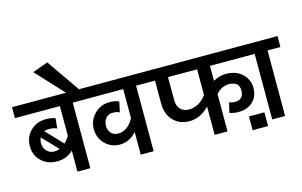

<svg xmlns="http://www.w3.org/2000/svg" viewBox="-136 -1179 2380 1511"><g transform="rotate(-15 1054.5 -424.0)"><path d="M549 -622V-533H444V1H339V-170Q284 -118 208 -118Q130 -118 79.5 -166Q29 -214 29 -288Q29 -363 79 -412.5Q129 -462 204 -462Q252 -462 282 -449L273 -368Q249 -381 202 -381Q186 -381 169 -374L298 -239Q322 -262 339 -292V-533H-27V-622ZM120 -288Q120 -250 144.5 -224.5Q169 -199 206 -199Q229 -199 250 -208L130 -333Q120 -314 120 -288Z M206 -845 332 -891 531 -604 467 -564Z M1065 -622V-533H960V1H855V-184Q831 -154 794.5 -136Q758 -118 718 -118Q647 -118 598.5 -167.5Q550 -217 550 -288Q550 -361 601 -411.5Q652 -462 725 -462Q773 -462 800 -446L782 -363Q761 -375 725 -375Q692 -375 670.5 -350.5Q649 -326 649 -288Q649 -251 671 -228Q693 -205 729 -205Q767 -205 800.5 -230Q834 -255 855 -297V-533H494V-622Z M1860 -622V-533H1562V-411Q1648 -459 1743 -427Q1745 -426 1748.5 -424.5Q1752 -423 1754 -422Q1755 -422 1755 -422L1757 -421Q1800 -400 1824 -361.5Q1848 -323 1848 -279Q1848 -208 1803.5 -166Q1759 -124 1683 -124Q1650 -124 1614 -136L1633 -218Q1653 -208 1679 -208Q1751 -208 1751 -284Q1751 -322 1725 -342Q1684 -362 1639.5 -352.5Q1595 -343 1562 -302V1H1457V-230Q1386 -154 1295 -154Q1214 -154 1164 -207Q1114 -260 1114 -346V-533H1010V-622ZM1220 -346Q1220 -299 1245 -271.5Q1270 -244 1314 -244Q1397 -244 1457 -323V-533H1220Z M1755 43V-69H1881V43Z M2136 -622V-533H2031V1H1926V-533H1821V-622Z"/></g></svg>

Font: LT Superior Semi-bold
Style: Regular
Weight: 600
Designer: Daniel Lyons
Foundry: LyonsType
Version: Version 1.0